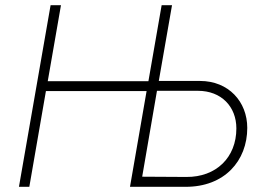

<svg xmlns="http://www.w3.org/2000/svg" viewBox="-20 -720 1024 740"><path d="M603 -700 552 -407H164L215 -700H175L53 0H93L157 -369H545L481 0H694C846 1 933 -101 933 -227C933 -328 861 -408 751 -408H592L643 -700ZM528 -39 585 -370H743C833 -370 891 -309 891 -225C891 -113 813 -37 698 -38Z"/></svg>

Font: Fixel Text 20240404 ExtraLight
Style: Italic
Weight: 200
Width: 4
Italic angle: -10°
Designer: AlfaBravo + MacPaw
Foundry: Kyrylo Tkachov, Marchela Mozhyna, Serhii Makarenko, Maria Weinstein, Zakhar Kryvoshyya
Version: Version 1.211;Glyphs 3.2 (3225)